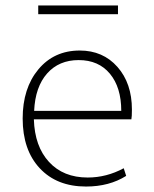

<svg xmlns="http://www.w3.org/2000/svg" viewBox="-20 -673 563 703"><path d="M120 -621V-653H412V-621ZM295 10Q188 10 125.5 -57Q63 -124 63 -239Q63 -350 120.5 -419Q178 -488 272 -488Q357 -488 410 -428Q463 -368 463 -272Q463 -245 461 -236H104Q107 -137 159.5 -80Q212 -23 301 -23Q370 -23 433 -57L442 -29Q380 10 295 10ZM268 -453Q196 -453 152.5 -404Q109 -355 105 -267H424Q424 -353 382.5 -403Q341 -453 268 -453Z"/></svg>

Font: Cantarell Light
Style: Regular
Weight: 300
Designer: Dave Crossland, Nikolaus Waxweiler, Florian Fecher, Jacques Le Bailly, Eben Sorkin, Alexei Vanyashin, Alexios Zavras, Em
Version: Version 0.303